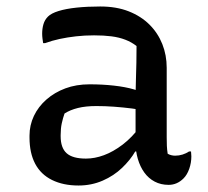

<svg xmlns="http://www.w3.org/2000/svg" viewBox="-20 -562 640 592"><path d="M494 -353Q494 -326 494 -299.5Q494 -273 494 -246Q494 -219 494 -192.5Q494 -166 494 -139Q494 -124 494.5 -112.5Q495 -101 497 -88Q502 -85 508 -83.5Q514 -82 520 -82Q532 -82 543 -85.5Q554 -89 563 -95H569Q569 -91 569.5 -88Q570 -85 570 -80Q570 -60 563.5 -41.5Q557 -23 546 -12Q536 -2 524.5 3Q513 8 500 8Q476 8 457 -2Q438 -12 425 -30Q412 -48 405 -72Q398 -96 398 -122Q398 -153 398 -186Q398 -219 398 -243Q398 -282 399 -312Q400 -342 400.5 -368Q401 -394 401 -420Q386 -432 366.5 -439.5Q347 -447 323.5 -450Q300 -453 270 -453Q241 -453 214.5 -450Q188 -447 164.5 -442Q141 -437 119 -429H113Q112 -435 111 -443Q110 -451 110 -458Q110 -474 114 -487.5Q118 -501 128 -511Q138 -521 160.5 -528Q183 -535 216 -538.5Q249 -542 289 -542Q339 -542 377 -527Q415 -512 441 -486Q467 -460 480.5 -426Q494 -392 494 -353ZM167 -142Q167 -106 185.5 -89.5Q204 -73 245 -73Q272 -73 300.5 -83.5Q329 -94 358 -116Q387 -138 414 -174L413 -95H397Q382 -69 356.5 -44.5Q331 -20 296.5 -5Q262 10 222 10Q175 10 140.5 -7Q106 -24 88.5 -57Q71 -90 71 -138V-144Q71 -176 84.5 -204.5Q98 -233 123 -255Q148 -277 181.5 -289.5Q215 -302 256 -302Q296 -302 331.5 -298Q367 -294 392.5 -286.5Q418 -279 428 -272Q434 -267 437 -259.5Q440 -252 441.5 -242Q443 -232 443 -217Q415 -224 387 -227.5Q359 -231 331.5 -233Q304 -235 277 -235Q244 -235 220 -229Q196 -223 179 -212Q174 -198 170.5 -182Q167 -166 167 -145Z"/></svg>

Font: Recursive Casual
Style: Regular
Weight: 400
Version: Version 1.047